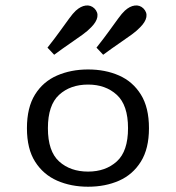

<svg xmlns="http://www.w3.org/2000/svg" viewBox="-20 -686 657 717"><path d="M308.9 11.3Q245.2 11.3 193.5 -11.3Q141.9 -33.9 111.3 -81.9Q80.6 -129.8 80.6 -207.3Q80.6 -284.7 110.9 -333.1Q141.1 -381.5 193.1 -404Q245.2 -426.6 308.9 -426.6Q373.4 -426.6 424.6 -404Q475.8 -381.5 506 -333.1Q536.3 -284.7 536.3 -207.3Q536.3 -130.6 506 -82.3Q475.8 -33.9 424.6 -11.3Q373.4 11.3 308.9 11.3ZM308.9 -45.2Q374.2 -45.2 416.1 -83.1Q458.1 -121 458.1 -207.3Q458.1 -293.5 416.1 -331.9Q374.2 -370.2 308.9 -370.2Q242.7 -370.2 200.8 -331.9Q158.9 -293.5 158.9 -207.3Q158.9 -121 200.8 -83.1Q242.7 -45.2 308.9 -45.2ZM365.3 -481.5 340.3 -508.1Q367.7 -542.7 387.5 -570.2Q407.3 -597.6 421.4 -616.9Q435.5 -636.3 446 -646Q464.5 -662.9 483.1 -665.3Q501.6 -667.7 515.3 -654.8Q529.8 -640.3 526.6 -622.2Q523.4 -604 503.2 -583.9Q491.1 -571 471.8 -556.9Q452.4 -542.7 425.8 -524.6Q399.2 -506.5 365.3 -481.5ZM182.3 -481.5 157.3 -508.1Q184.7 -542.7 204.4 -570.2Q224.2 -597.6 238.3 -616.9Q252.4 -636.3 262.9 -646Q281.5 -662.9 300 -665.3Q318.5 -667.7 332.3 -654.8Q346.8 -640.3 343.5 -622.2Q340.3 -604 320.2 -583.9Q308.1 -571 288.7 -556.9Q269.4 -542.7 242.7 -524.6Q216.1 -506.5 182.3 -481.5Z"/></svg>

Font: Playfair 5pt SemiExpanded Light
Style: Regular
Weight: 300
Width: 6
Designer: Claus Eggers Sørensen
Foundry: Claus Eggers Sørensen
Version: Version 2.203